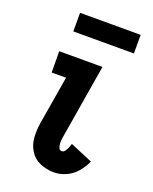

<svg xmlns="http://www.w3.org/2000/svg" viewBox="-139 -808 710 893"><g transform="rotate(20 216.0 -361.5)"><path d="M239 8Q269 8 299 -5.5Q329 -19 350 -44Q371 -69 384 -98L273 -145Q270 -136 266.5 -126.5Q263 -117 256 -107Q249 -97 239 -97Q229 -97 225 -107.5Q221 -118 220.5 -127.5Q220 -137 221 -147.5Q222 -158 224 -168L284 -530H70L71 -425H142L102 -186Q96 -149 98.5 -113.5Q101 -78 119.5 -48.5Q138 -19 170.5 -5.5Q203 8 239 8ZM100 -639H400V-731H100Z"/></g></svg>

Font: Iosevka Sparkle
Style: Bold Italic
Weight: 700
Italic angle: -9°
Designer: Belleve Invis
Foundry: Belleve Invis
Version: Version 4.5.0; ttfautohint (v1.8.3)